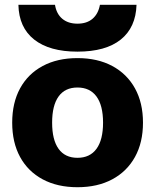

<svg xmlns="http://www.w3.org/2000/svg" viewBox="-20 -773 649 803"><path d="M304 10Q220 10 158.5 -23Q97 -56 64 -116.5Q31 -177 31 -260Q31 -343 64 -403.5Q97 -464 158.5 -497Q220 -530 304 -530Q388 -530 449.5 -497Q511 -464 544.5 -403.5Q578 -343 578 -260Q578 -177 544.5 -116.5Q511 -56 449.5 -23Q388 10 304 10ZM304 -113Q356 -113 383.5 -150.5Q411 -188 411 -260Q411 -332 383.5 -369.5Q356 -407 304 -407Q252 -407 225 -369.5Q198 -332 198 -260Q198 -188 225 -150.5Q252 -113 304 -113ZM304 -557Q187 -557 123 -607.5Q59 -658 57 -753H210Q216 -715 240.5 -694.5Q265 -674 304 -674Q343 -674 367 -694.5Q391 -715 398 -753H551Q548 -658 485 -607.5Q422 -557 304 -557Z"/></svg>

Font: M PLUS 2 ExtraBold
Style: Regular
Weight: 800
Version: Version 1.001